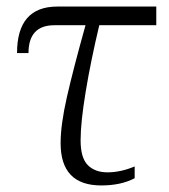

<svg xmlns="http://www.w3.org/2000/svg" viewBox="-20 -556 515 586"><path d="M165 -119Q165 -175 184 -259Q203 -343 241 -479H146Q67 -479 67 -394H32Q32 -536 155 -536H457V-479H283Q257 -370 241.5 -276Q226 -182 226 -128Q226 -74 248 -52Q270 -30 308 -30Q348 -30 391 -48V-12Q349 10 289 10Q165 10 165 -119Z"/></svg>

Font: Noto Serif Light
Style: Regular
Weight: 300
Designer: Monotype Design Team
Foundry: Monotype Imaging Inc.
Version: Version 1.001